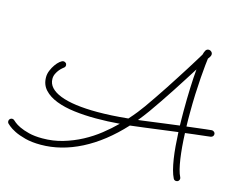

<svg xmlns="http://www.w3.org/2000/svg" viewBox="-152 -885 1330 1067"><g transform="rotate(15 513.5 -352.0)"><path d="M955.1 -2.4Q957 1 957 5.9Q957 13.2 951.9 18.6Q946.8 23.9 938.5 23.9Q933.1 23.9 929 21.5Q924.8 19 922.4 14.2Q913.1 -3.9 906 -31Q898.9 -58.1 893.8 -91.3Q888.7 -124.5 885.5 -162.8Q882.3 -201.2 880.4 -242.2Q843.8 -237.3 798.1 -231.4Q752.4 -225.6 693.8 -217.8Q652.8 -211.9 610.4 -207.5Q505.9 -93.8 390.4 -34.9Q274.9 23.9 158.7 23.9Q106.9 23.9 69.1 13.9Q31.2 3.9 6.6 -8.5Q-18.1 -21 -30.5 -31.7Q-43 -42.5 -43.9 -43.5Q-48.8 -48.3 -48.8 -56.2Q-48.8 -64 -43.5 -69.3Q-38.1 -74.7 -30.8 -74.7Q-22.5 -74.7 -17.1 -68.8Q-16.1 -67.9 -5.4 -58.8Q5.4 -49.8 26.6 -39.6Q47.9 -29.3 80.6 -21Q113.3 -12.7 158.2 -12.7Q219.7 -12.7 275.9 -29.3Q332 -45.9 382.1 -72.5Q432.1 -99.1 475.3 -133.3Q518.6 -167.5 553.7 -202.6Q519 -199.7 484.9 -198.2Q450.7 -196.8 417.5 -196.8Q352.1 -196.8 293 -204.1Q233.9 -211.4 189 -228.8Q144 -246.1 117.4 -274.9Q90.8 -303.7 90.8 -346.7Q90.8 -366.2 98.9 -385.7Q106.9 -405.3 118.2 -421.1Q129.4 -437 141.6 -447Q153.8 -457 162.6 -457Q169.4 -457 175.3 -452.1Q181.2 -447.3 181.2 -439Q181.2 -434.6 179.2 -430.4Q177.2 -426.3 173.3 -423.8Q172.4 -422.9 165 -417Q157.7 -411.1 149.4 -401.1Q141.1 -391.1 134.3 -377.2Q127.4 -363.3 127.4 -347.2Q127.4 -319.3 146.7 -298.1Q166 -276.9 202.9 -262.5Q239.7 -248 293.5 -240.7Q347.2 -233.4 416 -233.4Q455.6 -233.4 499.5 -235.8Q543.5 -238.3 592.3 -243.2Q615.7 -269 633.8 -292Q651.9 -314.9 664.6 -333Q685.5 -362.8 708.5 -396.5Q731.4 -430.2 754.2 -464.8Q776.9 -499.5 798.6 -533.4Q820.3 -567.4 839.4 -597.4Q858.4 -627.4 873.5 -652.1Q888.7 -676.8 898.4 -692.9Q901.4 -706.1 907.2 -717Q913.1 -728 926.3 -728Q933.6 -728 940.4 -721.9Q947.3 -715.8 947.3 -706.5Q947.3 -699.7 942.4 -691.9Q937.5 -684.1 933.1 -678.7Q931.6 -669.4 928.5 -639.2Q925.3 -608.9 922.1 -565.2Q918.9 -521.5 916.7 -469Q914.6 -416.5 914.6 -362.8Q914.6 -342.8 914.6 -323.2Q914.6 -303.7 915.5 -283.7Q988.8 -293 1022.5 -296.6Q1056.2 -300.3 1058.1 -300.3Q1064.5 -300.3 1070.6 -295.2Q1076.7 -290 1076.7 -281.7Q1076.7 -274.9 1072 -269.8Q1067.4 -264.6 1060.1 -263.7Q1051.3 -262.7 1039.6 -261.2Q1027.8 -259.8 1010.7 -257.8Q993.7 -255.9 970.7 -253.2Q947.8 -250.5 917 -246.6Q918.5 -206.5 921.6 -169.7Q924.8 -132.8 929.4 -101.1Q934.1 -69.3 940.4 -43.9Q946.8 -18.6 955.1 -2.4ZM689 -254.4Q746.6 -262.2 793.7 -268.3Q840.8 -274.4 878.9 -279.3Q878.4 -300.3 878.2 -321.3Q877.9 -342.3 877.9 -363.8Q877.9 -432.6 880.4 -495.4Q882.8 -558.1 887.2 -604.5Q867.7 -573.7 844 -536.4Q820.3 -499 794.9 -460.2Q769.5 -421.4 743.7 -383.3Q717.8 -345.2 694.3 -312Q682.6 -295.4 670.4 -279.8Q658.2 -264.2 646 -249Q656.7 -250 667.2 -251.5Q677.7 -252.9 689 -254.4Z"/></g></svg>

Font: Sacramento
Style: Regular
Weight: 400
Designer: Astigmatic (AOETI)
Foundry: Astigmatic (AOETI)
Version: Version 1.000